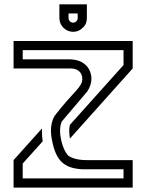

<svg xmlns="http://www.w3.org/2000/svg" viewBox="-20 -853 665 873"><path d="M354.2 -493.8C354.2 -456.2 314.8 -438.2 228.1 -326C216.7 -306.2 211.5 -283.3 211.5 -257.3C211.5 -243.8 213.5 -229.2 216.7 -214.6C234 -125.8 267.8 -87.9 354.2 -83.3H541.7V-41.7H83.3V-109.4L174 -210.4C171.9 -224 170.8 -239.6 170.8 -256.2V-268.8L41.7 -125V0H583.3V-125H375C336.5 -125 308.3 -132.3 289.6 -145.8C261.3 -178.5 253.1 -235 253.1 -257.3C253.1 -272.9 255.2 -287.5 260.4 -300L377.1 -437.5C389.6 -456.3 395.8 -477.1 395.8 -494.8C395.8 -530.2 373.2 -583.3 293.8 -583.3H83.3V-625H541.7V-557.3L297.9 -285.4C295.8 -278.1 294.8 -268.8 294.8 -258.3C294.8 -247.9 295.8 -236.5 297.9 -222.9L583.3 -541.7V-666.7H41.7V-541.7H302.1C331 -541.7 354.2 -525.7 354.2 -493.8ZM312.5 -708.3C329.2 -708.3 344.8 -714.6 356.2 -727.1C368.8 -737.5 375 -752.1 375 -770.8V-833.3H250V-770.8C250 -735.3 279.5 -708.3 312.5 -708.3ZM312.5 -750C302.1 -750 291.7 -758.4 291.7 -770.8V-791.7H333.3V-770.8C333.3 -760.4 325 -750 312.5 -750Z"/></svg>

Font: Sportrop
Style: Regular
Weight: 500
Version: Version 0.9